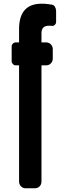

<svg xmlns="http://www.w3.org/2000/svg" viewBox="-20 -811 380 1037"><path d="M263 -671Q258 -672 254 -672Q250 -672 244 -672Q204 -672 204 -632V-582H228Q245 -582 255 -571Q265 -560 265 -546V-494Q265 -480 255 -469Q245 -458 228 -458H204V169Q204 185 194 195.5Q184 206 167 206H119Q104 206 93.5 195.5Q83 185 83 169V-458H66Q56 -458 49.5 -465Q43 -472 43 -480V-559Q43 -569 49.5 -575.5Q56 -582 66 -582H83V-654Q83 -791 205 -791Q221 -791 234 -789.5Q247 -788 259 -786Q271 -785 277 -774Q283 -763 283 -752V-692Q283 -684 277 -677.5Q271 -671 263 -671Z"/></svg>

Font: H.H. Samuel
Style: Regular
Weight: 900
Width: 1
Designer: deFharo
Foundry: deFharo
Version: Version 1.009